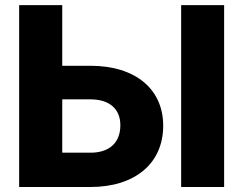

<svg xmlns="http://www.w3.org/2000/svg" viewBox="-20 -748 973 768"><path d="M229 -484.9V-727.5H56.6V0H341.8C520.5 0 632.8 -94.7 632.8 -245.1C632.8 -392.6 520.5 -484.9 341.8 -484.9ZM876.5 -727.5H704.6V0H876.5ZM229 -350.6H341.8C417.5 -350.6 461.4 -312.5 461.4 -247.1C461.4 -177.2 417.5 -137.2 341.8 -137.2H229Z"/></svg>

Font: Inter ExtraBold
Style: Regular
Weight: 800
Designer: Rasmus Andersson
Foundry: rsms
Version: Version 4.001;git-9221beed3